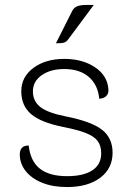

<svg xmlns="http://www.w3.org/2000/svg" viewBox="-20 -747 530 776"><path d="M60 -123Q60 -159 96 -159Q103 -95 141.5 -65Q180 -35 251 -35Q317 -35 353 -58.5Q389 -82 389 -127Q389 -157 375.5 -176Q362 -195 329 -208.5Q296 -222 235 -234Q145 -252 105.5 -286Q66 -320 66 -378Q66 -436 115 -472.5Q164 -509 240 -509Q313 -509 363.5 -475.5Q414 -442 418 -387Q420 -370 410 -359.5Q400 -349 381 -348Q376 -404 339 -436Q302 -468 240 -468Q184 -468 148.5 -443Q113 -418 113 -378Q113 -338 143 -314.5Q173 -291 244 -277Q350 -256 392.5 -222.5Q435 -189 435 -130Q435 -66 385 -28.5Q335 9 251 9Q193 9 150 -8.5Q107 -26 83.5 -56Q60 -86 60 -123ZM272 -703Q278 -715 290.5 -721Q303 -727 331 -727H359L255 -587Q248 -578 239.5 -575Q231 -572 206 -572Z"/></svg>

Font: K2D Thin
Style: Regular
Weight: 100
Designer: Katatrad Aksorn Co.,Ltd.
Foundry: Cadson Demak Co.,Ltd.
Version: Version 1.000; ttfautohint (v1.6)